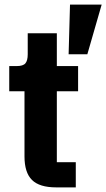

<svg xmlns="http://www.w3.org/2000/svg" viewBox="-20 -811 460 831"><path d="M308 0H223Q151 0 118.5 -32Q86 -64 86 -134V-416H20V-525H52Q80 -525 90 -537Q100 -549 100 -576V-667H226V-525H318V-416H226V-109H308ZM420 -791 358 -576H277L283 -791Z"/></svg>

Font: IBM Plex Sans Condensed
Style: Bold
Weight: 700
Width: 3
Designer: Mike Abbink, Paul van der Laan, Pieter van Rosmalen
Foundry: Bold Monday
Version: Version 3.201